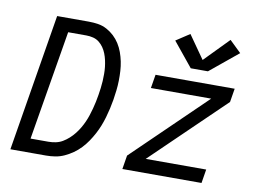

<svg xmlns="http://www.w3.org/2000/svg" viewBox="-81 -892 1362 1013"><g transform="rotate(10 600.0 -385.0)"><path d="M32 0 153 -735H322Q348 -735 373 -731Q398 -727 420 -715Q442 -703 459.5 -686.5Q477 -670 490 -649.5Q503 -629 511.5 -605.5Q520 -582 525 -557.5Q530 -533 531.5 -507.5Q533 -482 532.5 -455.5Q532 -429 529 -403Q526 -377 522 -352Q518 -328 512.5 -303.5Q507 -279 500 -255Q493 -231 484 -208Q475 -185 463 -162.5Q451 -140 436.5 -118.5Q422 -97 404 -78Q386 -59 364.5 -44Q343 -29 320 -18.5Q297 -8 272.5 -4Q248 0 223 0ZM223 -74Q242 -74 261.5 -78Q281 -82 298 -92Q315 -102 330.5 -116Q346 -130 358.5 -146Q371 -162 381 -179Q391 -196 399 -214Q407 -232 413 -250.5Q419 -269 424 -287.5Q429 -306 433 -325Q437 -344 440 -363Q443 -382 445.5 -401Q448 -420 449 -439Q450 -458 450 -477Q450 -496 448 -514Q446 -532 442 -550Q438 -568 431.5 -584.5Q425 -601 415 -615.5Q405 -630 391 -641Q377 -652 359 -656.5Q341 -661 322 -661H225L127 -74ZM632 0 644 -74 1029 -447H706L718 -520H1142L1130 -447L744 -74H1068L1056 0ZM987 -586H895L789 -716L862 -764L949 -640L1076 -770L1138 -710Z"/></g></svg>

Font: Zed Sans Extended
Style: Italic
Weight: 400
Width: 7
Italic angle: -9°
Designer: Belleve Invis
Foundry: Belleve Invis
Version: Version 1.0.0; ttfautohint (v1.8.4)